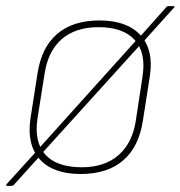

<svg xmlns="http://www.w3.org/2000/svg" viewBox="-31 -558 591 629"><path d="M-9 51Q-10 51 -10.5 49Q-11 47 -10 46L88 -62L93 -68L418 -429L426 -436L515 -536Q518 -538 521 -538H538Q540 -538 540.5 -536.5Q541 -535 539 -533L439 -422L432 -415L105 -54L98 -45L14 48Q10 51 7 51ZM233 12Q143 12 99.5 -36Q56 -84 69 -171L92 -318Q105 -403 156.5 -447Q208 -491 295 -491Q385 -491 429 -443Q473 -395 460 -309L437 -162Q424 -77 372.5 -32.5Q321 12 233 12ZM237 -10Q312 -10 357.5 -50Q403 -90 414 -163L436 -308Q448 -386 410 -427.5Q372 -469 292 -469Q216 -469 171 -429.5Q126 -390 115 -316L92 -171Q80 -93 117.5 -51.5Q155 -10 237 -10Z"/></svg>

Font: Sofia Sans Thin
Style: Italic
Weight: 250
Italic angle: -9°
Version: Version 4.100-B